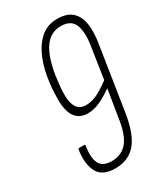

<svg xmlns="http://www.w3.org/2000/svg" viewBox="-171 -731 690 807"><g transform="rotate(-30 174.5 -327.5)"><path d="M144 6Q81 6 60 -34.5Q39 -75 49 -141Q50 -145 56 -145H78Q83 -145 83 -141Q74 -87 87.5 -57.5Q101 -28 146 -28Q194 -28 222 -61.5Q250 -95 261 -173L282 -303Q245 -277 216.5 -264.5Q188 -252 160 -252Q120 -252 99.5 -280Q79 -308 79 -364Q79 -423 88.5 -476Q98 -529 118.5 -571Q139 -613 170 -637Q201 -661 245 -661Q292 -661 316.5 -638.5Q341 -616 347 -576Q353 -536 344 -481L296 -173Q281 -79 244.5 -36.5Q208 6 144 6ZM171 -286Q197 -286 223.5 -298.5Q250 -311 288 -339L309 -478Q322 -548 308 -587.5Q294 -627 243 -627Q194 -627 164 -585.5Q134 -544 120 -457L119 -447Q112 -399 112.5 -363Q113 -327 127 -306.5Q141 -286 171 -286Z"/></g></svg>

Font: Sofia Sans Extra Condensed ExtraLight
Style: Italic
Weight: 250
Italic angle: -9°
Version: Version 4.100